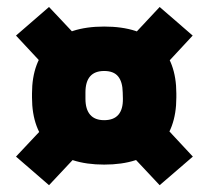

<svg xmlns="http://www.w3.org/2000/svg" viewBox="-20 -586 613 564"><path d="M286 -102.5Q182 -102.5 128 -153.8Q74 -205 74 -299.5V-311.5Q74 -405.5 128 -456.8Q182 -508 286 -508Q390.5 -508 444.2 -456.8Q498 -405.5 498 -311.5V-299.5Q498 -205 444.2 -153.8Q390.5 -102.5 286 -102.5ZM286 -233Q314 -233 327.8 -249Q341.5 -265 341 -296L340.5 -314.5Q340 -345.5 327 -361.5Q314 -377.5 286 -377.5Q258.5 -377.5 244.8 -361.8Q231 -346 231 -314.5V-296Q231 -265 244.8 -249Q258.5 -233 286 -233ZM438 -242.5 546.5 -126 449 -42 342.5 -155.5ZM230.5 -155.5 124 -42 27 -126 137.5 -243.5ZM128.5 -372.5 27 -481.5 124 -565.5 228 -455ZM342.5 -451.5 449 -565.5 546 -481.5 436 -363Z"/></svg>

Font: Anek Tamil ExtraBold
Style: Regular
Weight: 800
Designer: Aadarsh Rajan (Tamil), Yesha Goshar (Latin)
Foundry: Ek Type
Version: Version 1.003